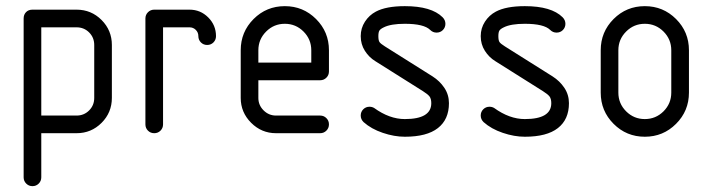

<svg xmlns="http://www.w3.org/2000/svg" viewBox="-20 -444 2369 640"><path d="M88.2 -411.8H235.3Q284.1 -411.8 318.5 -377.4Q352.9 -342.9 352.9 -294.1V-117.6Q352.9 -68.8 318.5 -34.4Q284.1 0 235.3 0H117.6V147.1Q117.6 159.4 109.1 167.9Q100.6 176.5 88.2 176.5Q75.9 176.5 67.4 167.9Q58.8 159.4 58.8 147.1V-382.4Q58.8 -395.3 66.8 -403.5Q74.7 -411.8 88.2 -411.8ZM117.6 -352.9V-58.8H235.3Q260 -58.8 277.1 -75.9Q294.1 -92.9 294.1 -117.6V-294.1Q294.1 -318.8 277.1 -335.9Q260 -352.9 235.3 -352.9Z M494.1 -411.8H611.8Q648.2 -411.8 674.1 -385.9Q700 -360 700 -323.5Q700 -311.2 691.5 -302.6Q682.9 -294.1 670.6 -294.1Q658.2 -294.1 649.7 -302.6Q641.2 -311.2 641.2 -323.5Q641.2 -335.9 632.6 -344.4Q624.1 -352.9 611.8 -352.9H523.5V-29.4Q523.5 -17.1 515 -8.5Q506.5 0 494.1 0Q481.8 0 473.2 -8.5Q464.7 -17.1 464.7 -29.4V-382.4Q464.7 -394.7 473.2 -403.2Q481.8 -411.8 494.1 -411.8Z M1076.5 -276.5V-205.9Q1076.5 -193.5 1067.9 -185Q1059.4 -176.5 1047.1 -176.5H841.2V-117.6Q841.2 -93.5 858.5 -76.2Q875.9 -58.8 900 -58.8H1047.1Q1059.4 -58.8 1067.9 -50.3Q1076.5 -41.8 1076.5 -29.4Q1076.5 -17.1 1067.9 -8.5Q1059.4 0 1047.1 0H900Q851.8 0 817.1 -34.7Q782.4 -69.4 782.4 -117.6V-276.5Q782.4 -337.6 825.3 -380.6Q868.2 -423.5 929.4 -423.5Q990.6 -423.5 1033.5 -380.6Q1076.5 -337.6 1076.5 -276.5ZM841.2 -276.5V-235.3H1017.6V-276.5Q1017.6 -312.9 991.8 -338.8Q965.9 -364.7 929.4 -364.7Q892.9 -364.7 867.1 -338.8Q841.2 -312.9 841.2 -276.5Z M1329.4 -423.5Q1418.2 -423.5 1455.3 -386.5Q1464.7 -377.1 1464.7 -364.7Q1464.7 -352.4 1456.2 -343.8Q1447.6 -335.3 1435.3 -335.3Q1422.9 -335.3 1414.1 -344.1Q1393.5 -364.7 1329.4 -364.7Q1282.9 -364.7 1259.4 -352.9Q1248.2 -347.6 1244.7 -342.1Q1241.2 -336.5 1241.2 -323.5Q1241.2 -309.4 1245 -303.8Q1248.8 -298.2 1262.9 -289.4L1421.8 -189.4Q1445.9 -174.1 1461.2 -151.2Q1476.5 -128.2 1476.5 -100Q1476.5 -45.9 1439.7 -17.1Q1402.9 11.8 1329.4 11.8Q1294.1 11.8 1255.9 -1.2Q1217.6 -14.1 1191.8 -37.1Q1182.4 -46.5 1182.4 -58.8Q1182.4 -71.2 1190.9 -79.7Q1199.4 -88.2 1211.8 -88.2Q1220 -88.2 1227.1 -84.1Q1278.2 -47.1 1329.4 -47.1Q1417.6 -47.1 1417.6 -100Q1417.6 -114.7 1411.8 -122.4Q1405.9 -130 1390 -140L1231.2 -240Q1210 -252.9 1196.2 -274.7Q1182.4 -296.5 1182.4 -323.5Q1182.4 -350 1196.5 -371.8Q1210.6 -393.5 1232.9 -405.3Q1267.1 -423.5 1329.4 -423.5Z M1729.4 -423.5Q1818.2 -423.5 1855.3 -386.5Q1864.7 -377.1 1864.7 -364.7Q1864.7 -352.4 1856.2 -343.8Q1847.6 -335.3 1835.3 -335.3Q1822.9 -335.3 1814.1 -344.1Q1793.5 -364.7 1729.4 -364.7Q1682.9 -364.7 1659.4 -352.9Q1648.2 -347.6 1644.7 -342.1Q1641.2 -336.5 1641.2 -323.5Q1641.2 -309.4 1645 -303.8Q1648.8 -298.2 1662.9 -289.4L1821.8 -189.4Q1845.9 -174.1 1861.2 -151.2Q1876.5 -128.2 1876.5 -100Q1876.5 -45.9 1839.7 -17.1Q1802.9 11.8 1729.4 11.8Q1694.1 11.8 1655.9 -1.2Q1617.6 -14.1 1591.8 -37.1Q1582.4 -46.5 1582.4 -58.8Q1582.4 -71.2 1590.9 -79.7Q1599.4 -88.2 1611.8 -88.2Q1620 -88.2 1627.1 -84.1Q1678.2 -47.1 1729.4 -47.1Q1817.6 -47.1 1817.6 -100Q1817.6 -114.7 1811.8 -122.4Q1805.9 -130 1790 -140L1631.2 -240Q1610 -252.9 1596.2 -274.7Q1582.4 -296.5 1582.4 -323.5Q1582.4 -350 1596.5 -371.8Q1610.6 -393.5 1632.9 -405.3Q1667.1 -423.5 1729.4 -423.5Z M2276.5 -276.5V-135.3Q2276.5 -74.1 2233.5 -31.2Q2190.6 11.8 2129.4 11.8Q2068.2 11.8 2025.3 -31.2Q1982.4 -74.1 1982.4 -135.3V-276.5Q1982.4 -337.6 2025.3 -380.6Q2068.2 -423.5 2129.4 -423.5Q2190.6 -423.5 2233.5 -380.6Q2276.5 -337.6 2276.5 -276.5ZM2041.2 -276.5V-135.3Q2041.2 -98.8 2067.1 -72.9Q2092.9 -47.1 2129.4 -47.1Q2165.9 -47.1 2191.8 -72.9Q2217.6 -98.8 2217.6 -135.3V-276.5Q2217.6 -312.9 2191.8 -338.8Q2165.9 -364.7 2129.4 -364.7Q2092.9 -364.7 2067.1 -338.8Q2041.2 -312.9 2041.2 -276.5Z"/></svg>

Font: OpenGost Type B TT
Style: Regular
Weight: 400
Version: Version 0.3